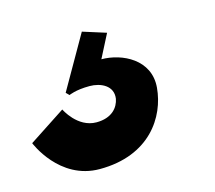

<svg xmlns="http://www.w3.org/2000/svg" viewBox="-158 -114 676 605"><g transform="rotate(-15 179.5 188.5)"><path d="M231 -4 155 -28 56 145 66 155C66 155 88 144 134 144C170 144 210 162 204 204C199 231 177 260 126 260C64 260 32 193 32 193L-87 271C-87 271 -34 405 98 405C261 405 330 297 338 204C346 113 259 72 192 72Z"/></g></svg>

Font: Hussar Milosc
Style: Bold
Weight: 700
Foundry: Cannot Into Space Fonts
Version: Version 1.02